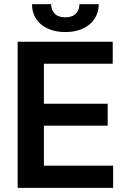

<svg xmlns="http://www.w3.org/2000/svg" viewBox="-20 -909 622 929"><path d="M65.4 -707H525.4V-600.6H192.4V-407.2H501V-300.8H192.4V-107.4H527.3V0H65.4ZM295.9 -753.9Q247.1 -753.9 210.7 -770.8Q174.3 -787.6 154.5 -818.1Q134.8 -848.6 134.8 -888.7H227.5Q227.5 -861.8 244.4 -843.5Q261.2 -825.2 295.9 -825.2Q330.1 -825.2 347.2 -843.3Q364.3 -861.3 364.3 -888.7H458Q457.5 -848.6 437.5 -818.1Q417.5 -787.6 381.1 -770.8Q344.7 -753.9 295.9 -753.9Z"/></svg>

Font: Pretendard Std SemiBold
Style: Regular
Weight: 600
Designer: Base glyphs from Inter by Rasmus Andersson; Hangeul glyphs from Noto Sans CJK(Source Han Sans) by Jang Soo-young and Kan
Foundry: Kil Hyung-jin
Version: Version 1.309